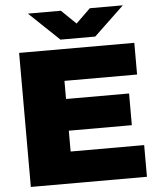

<svg xmlns="http://www.w3.org/2000/svg" viewBox="-62 -1003 872 1056"><g transform="rotate(-5 374.5 -475.5)"><path d="M65 0V-740H701V-565H300V-175H706V0ZM179 -290V-465H648V-290ZM298 -793 132 -951H314L413 -855H375L474 -951H656L490 -793Z"/></g></svg>

Font: Encode Sans SC Expanded Black
Style: Regular
Weight: 900
Width: 7
Designer: Multiple Designers
Foundry: Impallari Type
Version: Version 3.002